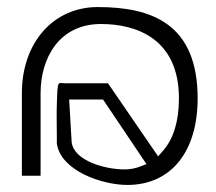

<svg xmlns="http://www.w3.org/2000/svg" viewBox="-20 -528 612 544"><path d="M42 -30H95V-264C95 -364 148 -460 266 -460C367 -460 487 -418 487 -249C487 -186 472 -135 442 -101L428 -85L286 -292H164C144 -292 143 -305 141 -230C140 -208 141 -180 141 -142V-122C151 -45 268 -4 341 -4C466 -4 540 -100 540 -249C540 -460 411 -508 257 -508C131 -508 42 -407 42 -264ZM183 -125 176 -246H272L395 -63L379 -57C365 -51 349 -48 333 -48C278 -48 190 -72 183 -125Z"/></svg>

Font: Charger Sport
Style: HLNrw
Weight: 100
Designer: Jasper
Foundry: Cannot Into Space Fonts
Version: Version 1.1